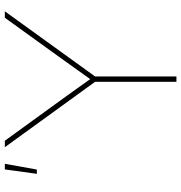

<svg xmlns="http://www.w3.org/2000/svg" viewBox="3 -771 768 814"><g transform="rotate(-90 387.0 -364.0)"><path d="M447.3 0V-344.7L169.9 -727.5H197.3L373.5 -484.4Q396.5 -453.1 418.5 -421.9Q440.4 -390.6 462.9 -359.4H454.1Q476.6 -390.6 498.8 -421.9Q521 -453.1 543.5 -484.4L718.8 -727.5H746.1L469.7 -344.7V0ZM57.1 -591.8 75.7 -727.5H99.6L75.2 -591.8Z"/></g></svg>

Font: Inter 17pt Thin
Style: Regular
Weight: 250
Version: Version 4.001;git-66647c0bb